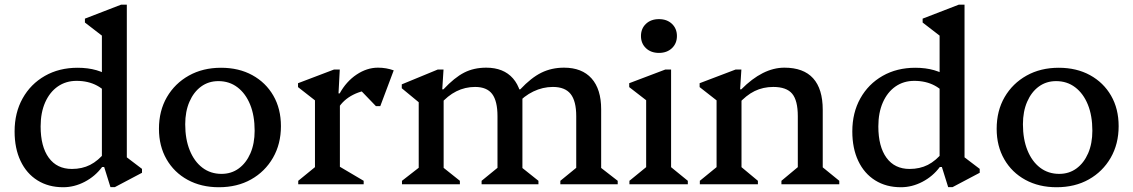

<svg xmlns="http://www.w3.org/2000/svg" viewBox="-20 -785 4828 818"><path d="M450.6 12.2 423.8 -73.5H414.1V-666.7L457.1 -600.1L341.8 -689V-705.6L495.5 -765H520.3V-85.3L478.9 -146.1L585 -65.5V-48.9L469.4 12.2ZM249.1 12.7Q186.3 12.7 139.6 -16.6Q92.9 -45.8 67.6 -99.3Q42.2 -152.8 42.2 -225.1Q42.2 -304.7 76.4 -365.9Q110.6 -427.1 171.3 -461.7Q232 -496.3 310.6 -496.3Q399 -496.3 454.9 -454.8V-361.1Q431.1 -400.1 393.4 -420.3Q355.7 -440.5 306.2 -440.5Q260.9 -440.5 226.3 -416.6Q191.8 -392.6 172.4 -348.8Q153.1 -305 153.1 -246.5Q153.1 -160.4 187.9 -112.8Q222.7 -65.2 286.3 -65.2Q329.6 -65.2 363.9 -82.5Q398.2 -99.9 429.1 -137.8V-73.5H415Q385.2 -33.5 340.8 -10.4Q296.5 12.7 249.1 12.7Z M912.5 12.7Q837.2 12.7 779.5 -18.8Q721.8 -50.3 689.5 -106.6Q657.2 -162.8 657.2 -236.1Q657.2 -313 691.1 -371.3Q725 -429.6 784.7 -463Q844.4 -496.3 921.6 -496.3Q997.6 -496.3 1055 -464.8Q1112.4 -433.3 1144.6 -377.5Q1176.9 -321.6 1176.9 -247.5Q1176.9 -171.6 1143 -112.8Q1109.1 -54 1049.8 -20.6Q990.6 12.7 912.5 12.7ZM923.6 -44.2Q965.7 -44.2 997.2 -67.3Q1028.8 -90.4 1046.9 -131.9Q1064.9 -173.5 1064.9 -228Q1064.9 -292.3 1045.7 -339.4Q1026.5 -386.6 991.8 -413Q957.1 -439.4 910.5 -439.4Q868.6 -439.4 836.9 -416.3Q805.2 -393.2 787.2 -351.7Q769.1 -310.1 769.1 -255.6Q769.1 -192.1 788.4 -144.6Q807.6 -97 842.3 -70.6Q877 -44.2 923.6 -44.2Z M1250.6 0V-14.7L1337.9 -86L1321.9 -58V-389.5L1364.9 -323.8L1249.7 -413.9V-430.5L1402.8 -488.7H1427.6L1422.2 -387H1428.1V-56.3L1413 -83.4L1529.4 -14.7V0ZM1419.8 -322.3 1413.1 -387H1427.2Q1455.2 -437.9 1499.2 -467.3Q1543.2 -496.7 1590.2 -496.7Q1625.9 -496.7 1657.4 -485.2L1600.1 -332.7H1581.7L1489.9 -428L1578.3 -402.8Q1527.1 -402.8 1484.9 -381.4Q1442.6 -360.1 1419.8 -322.3Z M2367.3 0V-14.7L2450.8 -82.9L2435 -54.7V-289.9Q2435 -354.6 2411.1 -384.6Q2387.2 -414.6 2335.5 -414.6Q2292.5 -414.6 2252.4 -395.3Q2212.3 -376.1 2180.8 -340.2V-404.4H2196.6Q2243 -453.9 2286.5 -475.3Q2330.1 -496.7 2382.9 -496.7Q2459.4 -496.7 2500.3 -450.9Q2541.2 -405 2541.2 -319.6V-53L2525.2 -81.9L2611.7 -14.7V0ZM1692.6 0V-14.7L1779.9 -82.7L1763.9 -54.7V-391.1L1806.9 -314L1691.7 -409V-425.6L1844.8 -488.7H1869.6L1864.2 -404.4H1870.1V-53L1855 -81.9L1939.3 -14.7V0ZM2031.8 0V-14.7L2115.3 -82.9L2099.5 -54.7V-289.9Q2099.5 -354.6 2076.8 -384.6Q2054.1 -414.6 2004.1 -414.6Q1919.1 -414.6 1855.1 -340.2V-404.4H1869.2Q1916.4 -454.7 1957.6 -475.7Q1998.7 -496.7 2051.5 -496.7Q2125.5 -496.7 2165.6 -450.9Q2205.7 -405 2205.7 -319.6V-53L2189.7 -81.9L2274 -14.7V0ZM2152.7 -292V-378H2205.7V-292Z M2661.6 0V-14.7L2748.9 -86L2732.9 -58V-390.4L2775.9 -324.7L2660.7 -413.9V-430.5L2814.3 -488.7H2839.1V-56.3L2824 -85.1L2910.4 -14.7V0ZM2787.4 -559.6Q2753.2 -559.6 2732 -579.8Q2710.8 -600 2710.8 -631.6Q2710.8 -663.3 2732 -683.4Q2753.2 -703.5 2787.4 -703.5Q2821.6 -703.5 2842.8 -683.4Q2864 -663.2 2864 -631.6Q2864 -600 2842.8 -579.8Q2821.6 -559.6 2787.4 -559.6Z M3309.2 0V-14.7L3394.8 -86.1L3379 -58V-289.9Q3379 -357.1 3354.9 -385.8Q3330.8 -414.6 3274.5 -414.6Q3231.2 -414.6 3195.1 -397Q3158.9 -379.4 3124.1 -340.2V-404.4H3138.2Q3229.7 -496.7 3321.9 -496.7Q3403.3 -496.7 3444.3 -451.4Q3485.2 -406.1 3485.2 -317.1V-56.3L3469.2 -85.1L3555.7 -14.7V0ZM2961.6 0V-14.7L3048.9 -86L3032.9 -56.3V-395.6L3075.9 -323.8L2960.7 -413.9V-430.5L3113.8 -488.7H3138.6L3133.2 -404.4H3139.1V-56.3L3124.1 -85.3L3209 -14.7V0Z M4019.6 12.2 3992.8 -73.5H3983.1V-666.7L4026.1 -600.1L3910.8 -689V-705.6L4064.5 -765H4089.3V-85.3L4047.9 -146.1L4154 -65.5V-48.9L4038.4 12.2ZM3818.1 12.7Q3755.3 12.7 3708.6 -16.6Q3661.9 -45.8 3636.6 -99.3Q3611.2 -152.8 3611.2 -225.1Q3611.2 -304.7 3645.4 -365.9Q3679.6 -427.1 3740.3 -461.7Q3801 -496.3 3879.6 -496.3Q3968 -496.3 4023.9 -454.8V-361.1Q4000.1 -400.1 3962.4 -420.3Q3924.7 -440.5 3875.2 -440.5Q3829.9 -440.5 3795.3 -416.6Q3760.8 -392.6 3741.4 -348.8Q3722.1 -305 3722.1 -246.5Q3722.1 -160.4 3756.9 -112.8Q3791.7 -65.2 3855.3 -65.2Q3898.6 -65.2 3932.9 -82.5Q3967.2 -99.9 3998.1 -137.8V-73.5H3984Q3954.2 -33.5 3909.8 -10.4Q3865.5 12.7 3818.1 12.7Z M4481.5 12.7Q4406.2 12.7 4348.5 -18.8Q4290.8 -50.3 4258.5 -106.6Q4226.2 -162.8 4226.2 -236.1Q4226.2 -313 4260.1 -371.3Q4294 -429.6 4353.7 -463Q4413.4 -496.3 4490.6 -496.3Q4566.6 -496.3 4624 -464.8Q4681.4 -433.3 4713.6 -377.5Q4745.9 -321.6 4745.9 -247.5Q4745.9 -171.6 4712 -112.8Q4678.1 -54 4618.8 -20.6Q4559.6 12.7 4481.5 12.7ZM4492.6 -44.2Q4534.7 -44.2 4566.2 -67.3Q4597.8 -90.4 4615.9 -131.9Q4633.9 -173.5 4633.9 -228Q4633.9 -292.3 4614.7 -339.4Q4595.5 -386.6 4560.8 -413Q4526.1 -439.4 4479.5 -439.4Q4437.6 -439.4 4405.9 -416.3Q4374.2 -393.2 4356.2 -351.7Q4338.1 -310.1 4338.1 -255.6Q4338.1 -192.1 4357.4 -144.6Q4376.6 -97 4411.3 -70.6Q4446 -44.2 4492.6 -44.2Z"/></svg>

Font: Platypi Light
Style: Regular
Weight: 300
Designer: David Sargent
Foundry: Bolt Cutter Type
Version: Version 1.200